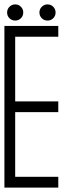

<svg xmlns="http://www.w3.org/2000/svg" viewBox="-20 -850 382 870"><path d="M48.8 -756.8Q33.7 -756.8 22.9 -767.3Q12.2 -777.8 12.2 -793.5Q12.2 -808.6 22.9 -819.3Q33.7 -830.1 48.8 -830.1Q64 -830.1 74.7 -819.3Q85.4 -808.6 85.4 -793.5Q85.4 -777.8 74.7 -767.3Q64 -756.8 48.8 -756.8ZM195.3 -756.8Q180.2 -756.8 169.4 -767.3Q158.7 -777.8 158.7 -793.5Q158.7 -808.6 169.4 -819.3Q180.2 -830.1 195.3 -830.1Q210.4 -830.1 221.2 -819.3Q231.9 -808.6 231.9 -793.5Q231.9 -777.8 221.2 -767.3Q210.4 -756.8 195.3 -756.8ZM48.8 -341.8H244.1V-390.6H48.8V-683.6H244.1V-732.4H0V0H244.1V-48.8H48.8Z"/></svg>

Font: Daray
Style: Regular
Weight: 400
Designer: Maxim Raikov
Foundry: Maxim Raikov
Version: Version 1.00 May 24, 2021, initial release